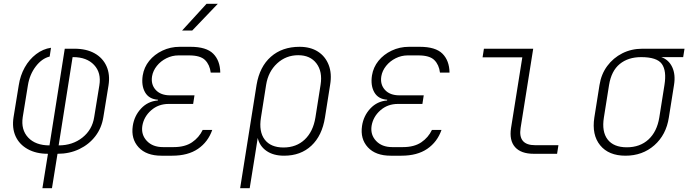

<svg xmlns="http://www.w3.org/2000/svg" viewBox="-20 -805 3640 1005"><path d="M202 180 231 0Q169 0 125 -24.5Q81 -49 61.5 -92Q42 -135 51 -192L78 -358Q86 -410 109.5 -452Q133 -494 169 -521.5Q205 -549 247 -555L240 -509Q199 -499 167 -457Q135 -415 126 -358L99 -192Q89 -126 127.5 -85Q166 -44 239 -44L319 -550H370Q432 -550 475 -526Q518 -502 537.5 -458.5Q557 -415 548 -358L521 -192Q512 -135 479 -92Q446 -49 395 -24.5Q344 0 281 0L252 180ZM287 -44Q360 -44 411.5 -85Q463 -126 473 -192L500 -358Q511 -424 472.5 -465Q434 -506 363 -506H360Z M881 10H825Q746 10 705.5 -34Q665 -78 675 -146Q683 -199 718.5 -237Q754 -275 806 -279L807 -283Q760 -286 739.5 -321.5Q719 -357 727 -410Q734 -453 761 -486.5Q788 -520 830 -540Q872 -560 921 -560H977Q1060 -560 1096 -524Q1132 -488 1133 -425H1083Q1078 -466 1053.5 -490.5Q1029 -515 970 -515H914Q881 -515 851 -500Q821 -485 801 -460Q781 -435 776 -406Q769 -363 795 -334.5Q821 -306 870 -306H998L991 -261H863Q809 -261 771 -227.5Q733 -194 725 -146Q718 -100 748.5 -67.5Q779 -35 833 -35H889Q948 -35 985 -60Q1022 -85 1041 -125H1091Q1069 -62 1016.5 -26Q964 10 881 10ZM933 -645 1061 -785H1120L986 -645Z M1237 180 1323 -361Q1339 -456 1398 -508Q1457 -560 1548 -560Q1605 -560 1644 -535Q1683 -510 1700.5 -465Q1718 -420 1708 -361L1681 -190Q1666 -95 1610 -42.5Q1554 10 1467 10Q1411 10 1375 -15Q1339 -40 1329 -83L1316 0L1287 180ZM1464 -33Q1531 -33 1575 -74.5Q1619 -116 1631 -190L1658 -361Q1669 -430 1636.5 -473Q1604 -516 1541 -516Q1477 -516 1430.5 -473Q1384 -430 1373 -361L1346 -190Q1334 -116 1365.5 -74.5Q1397 -33 1464 -33Z M2081 10H2025Q1946 10 1905.5 -34Q1865 -78 1875 -146Q1883 -199 1918.5 -237Q1954 -275 2006 -279L2007 -283Q1960 -286 1939.5 -321.5Q1919 -357 1927 -410Q1934 -453 1961 -486.5Q1988 -520 2030 -540Q2072 -560 2121 -560H2177Q2260 -560 2296 -524Q2332 -488 2333 -425H2283Q2278 -466 2253.5 -490.5Q2229 -515 2170 -515H2114Q2081 -515 2051 -500Q2021 -485 2001 -460Q1981 -435 1976 -406Q1969 -363 1995 -334.5Q2021 -306 2070 -306H2198L2191 -261H2063Q2009 -261 1971 -227.5Q1933 -194 1925 -146Q1918 -100 1948.5 -67.5Q1979 -35 2033 -35H2089Q2148 -35 2185 -60Q2222 -85 2241 -125H2291Q2269 -62 2216.5 -26Q2164 10 2081 10Z M2774 0Q2707 0 2676 -35Q2645 -70 2655 -135L2714 -505H2506L2513 -550H2771L2705 -135Q2691 -45 2781 -45H2903L2896 0Z M3254 10Q3166 10 3121.5 -44.5Q3077 -99 3091 -190L3118 -360Q3127 -417 3158.5 -459.5Q3190 -502 3237.5 -526Q3285 -550 3343 -550H3563L3556 -506H3441Q3480 -493 3498.5 -454Q3517 -415 3508 -360L3481 -190Q3467 -99 3405 -44.5Q3343 10 3254 10ZM3261 -34Q3330 -34 3374.5 -75Q3419 -116 3431 -190L3458 -360Q3470 -434 3444.5 -470Q3419 -506 3336 -506Q3268 -506 3224 -470Q3180 -434 3168 -360L3141 -190Q3129 -116 3160.5 -75Q3192 -34 3261 -34Z"/></svg>

Font: JetBrains Mono NL Thin
Style: Italic
Weight: 100
Italic angle: -9°
Monospace: yes
Designer: Philipp Nurullin, Konstantin Bulenkov
Foundry: JetBrains
Version: Version 2.305; ttfautohint (v1.8.4.7-5d5b)